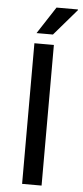

<svg xmlns="http://www.w3.org/2000/svg" viewBox="-59 -900 401 933"><g transform="rotate(5 141.5 -434.0)"><path d="M86 0V-686H181V0ZM92 -736 178 -868H282L283 -865L172 -736Z"/></g></svg>

Font: Archivo SemiBold
Style: Regular
Weight: 400
Version: Version 2.001